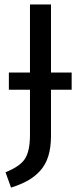

<svg xmlns="http://www.w3.org/2000/svg" viewBox="-20 -709 353 866"><path d="M303.2 -381.8V-304.2H210V-96.2Q210 -43.5 197.8 -4.4Q185.5 34.7 160.9 61.5Q136.2 88.4 105.2 105.7Q74.2 123 29.8 137.2L4.9 67.9Q71.3 41.5 93.3 6.1Q115.2 -29.3 115.2 -100.1V-304.2H20V-381.8H115.2V-689H210V-381.8Z"/></svg>

Font: FiraGO
Style: Regular
Weight: 400
Designer: bBox Type
Foundry: bBox Type GmbH
Version: Version 1.001;PS 001.001;hotconv 1.0.88;makeotf.lib2.5.64775